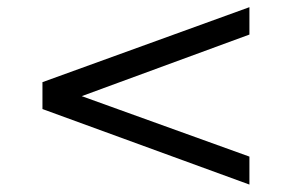

<svg xmlns="http://www.w3.org/2000/svg" viewBox="-20 -551 806 530"><path d="M668.5 -455.6 205.6 -285.6 668.5 -118.7V-41.5L97.2 -250V-324.2L668.5 -531.2Z"/></svg>

Font: KhunPaOh
Style: Regular
Weight: 400
Designer: Khon Soe Zaw Thu
Version: Version 1.00 July 11, 2016, initial release